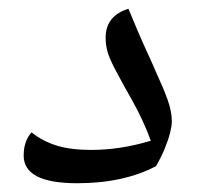

<svg xmlns="http://www.w3.org/2000/svg" viewBox="-20 -418 454 438"><path d="M156 0Q34 0 34 -63Q34 -80 38.5 -93Q43 -106 52 -116Q77 -96 109 -86Q141 -76 188 -76Q255 -76 324 -97Q316 -119 305.5 -142Q295 -165 282 -188Q255 -236 242 -261Q229 -286 225 -301Q221 -316 221 -332Q221 -357 234 -373.5Q247 -390 273 -398Q282 -376 293.5 -349Q305 -322 317 -296Q329 -270 337 -251Q352 -219 362 -191.5Q372 -164 372 -141Q372 -131 368 -115Q364 -99 356 -79.5Q348 -60 336 -39Q300 -20 255 -10Q210 0 156 0Z"/></svg>

Font: Noto Naskh Arabic
Style: Regular
Weight: 400
Designer: Monotype Design Team, David Williams, Mohamad Dakak and Nizar Qandah
Foundry: Monotype Imaging Inc.
Version: Version 2.013